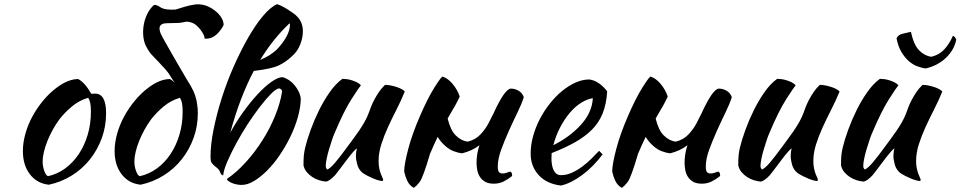

<svg xmlns="http://www.w3.org/2000/svg" viewBox="-20 -853 4617 923"><path d="M215 35Q158 29 124 -15Q90 -59 90 -127Q90 -167 102 -210Q114 -253 136 -293.5Q158 -334 188 -370Q218 -406 253 -432Q308 -473 356 -473Q388 -456 419 -402Q424 -402 428 -402.5Q432 -403 437 -403Q490 -403 490 -309Q490 -246 469.5 -189.5Q449 -133 412.5 -87Q376 -41 325.5 -9.5Q275 22 215 35ZM266 -280Q249 -257 234 -230Q219 -203 208 -175.5Q197 -148 191 -122.5Q185 -97 185 -77Q185 -53 193 -31Q201 -9 211 -6Q256 -16 293.5 -43.5Q331 -71 358.5 -112Q386 -153 401.5 -205Q417 -257 417 -316Q417 -342 414 -357Q411 -372 404 -383Q360 -370 325.5 -341Q291 -312 266 -280Z M707 -280Q690 -257 675 -230Q660 -203 649 -175.5Q638 -148 632 -122.5Q626 -97 626 -77Q626 -53 634 -31Q642 -9 652 -6Q697 -16 734.5 -43.5Q772 -71 799.5 -112Q827 -153 842.5 -205Q858 -257 858 -316Q858 -342 855 -357Q852 -372 845 -383Q801 -370 766.5 -341Q732 -312 707 -280ZM928 -349Q931 -332 931 -309Q931 -246 910.5 -189.5Q890 -133 853.5 -87Q817 -41 766.5 -9.5Q716 22 656 35Q599 29 565 -15Q531 -59 531 -127Q531 -167 543 -210Q555 -253 577 -293.5Q599 -334 629 -370Q659 -406 694 -432Q749 -473 797 -473Q809 -467 820 -455L804 -479Q792 -501 775.5 -519.5Q759 -538 743 -554.5Q727 -571 712 -587Q697 -603 687 -622Q673 -645 669.5 -673.5Q666 -702 670.5 -730.5Q675 -759 687.5 -785Q700 -811 720 -829Q731 -832 751.5 -818Q772 -804 824 -807Q843 -813 866 -820Q889 -827 914.5 -831Q940 -835 967 -827Q983 -822 999 -812Q1015 -802 1027.5 -789.5Q1040 -777 1047.5 -762.5Q1055 -748 1055 -733Q1051 -724 1043 -712.5Q1035 -701 1024 -690Q1013 -679 998 -672.5Q983 -666 963 -667Q965 -673 959.5 -684.5Q954 -696 945 -708.5Q936 -721 923.5 -731.5Q911 -742 896 -746Q884 -750 873.5 -748.5Q863 -747 853 -744.5Q843 -742 783.5 -741.5Q724 -741 761 -674.5Q798 -608 847 -524Q852 -516 853 -514Q875 -476 878 -471Q882 -464 886.5 -457.5Q891 -451 897 -440Q924 -393 928 -349Z M1309 -613Q1374 -682 1374 -735Q1374 -739 1372 -741Q1293 -667 1231 -565Q1259 -577 1276 -588Q1294 -600 1309 -613ZM1319 -538Q1285 -522 1200 -512Q1132 -383 1087 -215Q1115 -267 1150 -315.5Q1185 -364 1219.5 -401Q1254 -438 1285.5 -460Q1317 -482 1338 -482Q1354 -478 1369 -468Q1384 -458 1396 -443.5Q1408 -429 1416 -412.5Q1424 -396 1426 -378Q1425 -336 1411.5 -288.5Q1398 -241 1375.5 -195Q1353 -149 1324.5 -107Q1296 -65 1264.5 -33.5Q1233 -2 1201.5 17Q1170 36 1142 36Q1130 36 1117.5 33.5Q1105 31 1094.5 26.5Q1084 22 1077.5 17Q1071 12 1071 7Q1117 -24 1161 -72.5Q1205 -121 1241 -177.5Q1277 -234 1302 -295Q1327 -356 1336 -412Q1336 -424 1323 -428Q1309 -428 1284.5 -403.5Q1260 -379 1230.5 -341Q1201 -303 1170.5 -256Q1140 -209 1115 -162.5Q1090 -116 1072.5 -75.5Q1055 -35 1053 -10Q1043 -10 1036 -30Q1034 -35 1029 -40.5Q1024 -46 1013 -54Q1008 -58 1003 -63.5Q998 -69 996 -73Q992 -81 992 -99Q992 -158 1007 -232Q1022 -306 1046.5 -383Q1071 -460 1104 -534.5Q1137 -609 1172.5 -671Q1208 -733 1244 -776Q1280 -819 1312 -833Q1322 -830 1336 -823Q1350 -816 1364 -807Q1378 -798 1390.5 -789Q1403 -780 1409 -773Q1436 -745 1436 -703Q1436 -671 1423 -638.5Q1410 -606 1385 -584Q1354 -554 1319 -538Z M1723 -22Q1704 -38 1697.5 -62Q1691 -86 1691 -103Q1691 -124 1696 -139Q1692 -139 1678 -123Q1664 -107 1647.5 -85Q1631 -63 1615 -42Q1599 -21 1591 -11Q1578 3 1566.5 11Q1555 19 1548 20Q1532 19 1514.5 13.5Q1497 8 1481.5 -2Q1466 -12 1454.5 -26Q1443 -40 1439 -58Q1439 -86 1440.5 -104Q1442 -122 1447 -143Q1456 -181 1473.5 -229Q1491 -277 1514 -323.5Q1537 -370 1565.5 -410.5Q1594 -451 1626 -474Q1635 -474 1647 -472.5Q1659 -471 1671.5 -467Q1684 -463 1695.5 -457.5Q1707 -452 1715 -443Q1706 -433 1669.5 -376Q1633 -319 1588 -212Q1583 -201 1576 -180Q1569 -159 1562 -136Q1555 -113 1550.5 -91Q1546 -69 1546 -56Q1546 -48 1548.5 -44Q1551 -40 1553 -38Q1568 -44 1591 -71Q1614 -98 1655 -154Q1665 -168 1678.5 -186Q1692 -204 1706 -224.5Q1720 -245 1732.5 -267Q1745 -289 1753 -311Q1757 -323 1763.5 -339.5Q1770 -356 1779.5 -374Q1789 -392 1801.5 -410.5Q1814 -429 1831 -445Q1844 -445 1859 -442Q1874 -439 1887.5 -434.5Q1901 -430 1911 -424.5Q1921 -419 1926 -413Q1908 -369 1886 -326Q1864 -283 1845 -241.5Q1826 -200 1813 -159Q1800 -118 1800 -79Q1800 -58 1803.5 -42.5Q1807 -27 1811 -16.5Q1815 -6 1818.5 1Q1822 8 1822 13Q1822 14 1820 16Q1819 17 1818 17Q1811 17 1800 14Q1789 11 1775.5 5.5Q1762 0 1748.5 -7Q1735 -14 1723 -22Z M2352 -307Q2407 -427 2436 -427Q2456 -427 2473.5 -416.5Q2491 -406 2498 -386Q2489 -356 2468.5 -314Q2448 -272 2427 -225.5Q2406 -179 2389.5 -134Q2373 -89 2373 -53Q2373 -32 2379 -25.5Q2385 -19 2396 -19Q2408 -19 2418.5 -23.5Q2429 -28 2434 -28Q2440 -24 2441 -18Q2442 -12 2442 -7Q2422 9 2401 19.5Q2380 30 2354 30Q2330 30 2314.5 22Q2299 14 2289 0Q2279 -14 2275 -32Q2271 -50 2271 -71Q2271 -105 2280 -139Q2282 -147 2285 -155Q2250 -128 2202 -116Q2182 -118 2160 -126.5Q2138 -135 2119 -153Q2100 -169 2084 -195Q2065 -156 2047 -113Q2014 0 1997.5 21.5Q1981 43 1969 50Q1948 38 1938 16.5Q1928 -5 1923 -28Q1923 -47 1928.5 -76Q1934 -105 1943.5 -140.5Q1953 -176 1967 -215Q1981 -254 1998 -293Q2036 -381 2067.5 -431Q2099 -481 2107 -485Q2133 -477 2156 -449.5Q2179 -422 2190 -389Q2179 -362 2133 -285Q2133 -284 2132 -283Q2146 -226 2171 -202Q2197 -176 2228 -172Q2266 -181 2290.5 -207.5Q2315 -234 2329.5 -262.5Q2344 -291 2352 -307Z M2899 -414Q2895 -352 2877 -307.5Q2859 -263 2825.5 -229.5Q2792 -196 2744 -169Q2696 -142 2632 -117Q2632 -111 2631.5 -104.5Q2631 -98 2631 -91Q2631 -78 2633 -64Q2635 -50 2640 -38Q2645 -26 2654 -18.5Q2663 -11 2677 -11Q2704 -11 2730 -23Q2756 -35 2779.5 -52.5Q2803 -70 2823.5 -90.5Q2844 -111 2860 -128Q2870 -119 2877 -111Q2832 -51 2778.5 -11.5Q2725 28 2677 39Q2608 31 2569.5 -11.5Q2531 -54 2531 -114Q2531 -155 2542.5 -197.5Q2554 -240 2574.5 -279.5Q2595 -319 2622.5 -354Q2650 -389 2681.5 -415Q2713 -441 2746.5 -456Q2780 -471 2813 -471Q2859 -465 2899 -414ZM2830 -381Q2803 -377 2774 -359Q2745 -341 2719.5 -311Q2694 -281 2673 -241Q2652 -201 2640 -155Q2720 -195 2773 -253.5Q2826 -312 2830 -381Z M3352 -307Q3407 -427 3436 -427Q3456 -427 3473.5 -416.5Q3491 -406 3498 -386Q3489 -356 3468.5 -314Q3448 -272 3427 -225.5Q3406 -179 3389.5 -134Q3373 -89 3373 -53Q3373 -32 3379 -25.5Q3385 -19 3396 -19Q3408 -19 3418.5 -23.5Q3429 -28 3434 -28Q3440 -24 3441 -18Q3442 -12 3442 -7Q3422 9 3401 19.5Q3380 30 3354 30Q3330 30 3314.5 22Q3299 14 3289 0Q3279 -14 3275 -32Q3271 -50 3271 -71Q3271 -105 3280 -139Q3282 -147 3285 -155Q3250 -128 3202 -116Q3182 -118 3160 -126.5Q3138 -135 3119 -153Q3100 -169 3084 -195Q3065 -156 3047 -113Q3014 0 2997.5 21.5Q2981 43 2969 50Q2948 38 2938 16.5Q2928 -5 2923 -28Q2923 -47 2928.5 -76Q2934 -105 2943.5 -140.5Q2953 -176 2967 -215Q2981 -254 2998 -293Q3036 -381 3067.5 -431Q3099 -481 3107 -485Q3133 -477 3156 -449.5Q3179 -422 3190 -389Q3179 -362 3133 -285Q3133 -284 3132 -283Q3146 -226 3171 -202Q3197 -176 3228 -172Q3266 -181 3290.5 -207.5Q3315 -234 3329.5 -262.5Q3344 -291 3352 -307Z M3813 -22Q3794 -38 3787.5 -62Q3781 -86 3781 -103Q3781 -124 3786 -139Q3782 -139 3768 -123Q3754 -107 3737.5 -85Q3721 -63 3705 -42Q3689 -21 3681 -11Q3668 3 3656.5 11Q3645 19 3638 20Q3622 19 3604.5 13.5Q3587 8 3571.5 -2Q3556 -12 3544.5 -26Q3533 -40 3529 -58Q3529 -86 3530.5 -104Q3532 -122 3537 -143Q3546 -181 3563.5 -229Q3581 -277 3604 -323.5Q3627 -370 3655.5 -410.5Q3684 -451 3716 -474Q3725 -474 3737 -472.5Q3749 -471 3761.5 -467Q3774 -463 3785.5 -457.5Q3797 -452 3805 -443Q3796 -433 3759.5 -376Q3723 -319 3678 -212Q3673 -201 3666 -180Q3659 -159 3652 -136Q3645 -113 3640.5 -91Q3636 -69 3636 -56Q3636 -48 3638.5 -44Q3641 -40 3643 -38Q3658 -44 3681 -71Q3704 -98 3745 -154Q3755 -168 3768.5 -186Q3782 -204 3796 -224.5Q3810 -245 3822.5 -267Q3835 -289 3843 -311Q3847 -323 3853.5 -339.5Q3860 -356 3869.5 -374Q3879 -392 3891.5 -410.5Q3904 -429 3921 -445Q3934 -445 3949 -442Q3964 -439 3977.5 -434.5Q3991 -430 4001 -424.5Q4011 -419 4016 -413Q3998 -369 3976 -326Q3954 -283 3935 -241.5Q3916 -200 3903 -159Q3890 -118 3890 -79Q3890 -58 3893.5 -42.5Q3897 -27 3901 -16.5Q3905 -6 3908.5 1Q3912 8 3912 13Q3912 14 3910 16Q3909 17 3908 17Q3901 17 3890 14Q3879 11 3865.5 5.5Q3852 0 3838.5 -7Q3825 -14 3813 -22Z M4307 -22Q4288 -38 4281.5 -62Q4275 -86 4275 -103Q4275 -124 4280 -139Q4276 -139 4262 -123Q4248 -107 4231.5 -85Q4215 -63 4199 -42Q4183 -21 4175 -11Q4162 3 4150.5 11Q4139 19 4132 20Q4116 19 4098.5 13.5Q4081 8 4065.5 -2Q4050 -12 4038.5 -26Q4027 -40 4023 -58Q4023 -86 4024.5 -104Q4026 -122 4031 -143Q4040 -181 4057.5 -229Q4075 -277 4098 -323.5Q4121 -370 4149.5 -410.5Q4178 -451 4210 -474Q4219 -474 4231 -472.5Q4243 -471 4255.5 -467Q4268 -463 4279.5 -457.5Q4291 -452 4299 -443Q4290 -433 4253.5 -376Q4217 -319 4172 -212Q4167 -201 4160 -180Q4153 -159 4146 -136Q4139 -113 4134.5 -91Q4130 -69 4130 -56Q4130 -48 4132.5 -44Q4135 -40 4137 -38Q4152 -44 4175 -71Q4198 -98 4239 -154Q4249 -168 4262.5 -186Q4276 -204 4290 -224.5Q4304 -245 4316.5 -267Q4329 -289 4337 -311Q4341 -323 4347.5 -339.5Q4354 -356 4363.5 -374Q4373 -392 4385.5 -410.5Q4398 -429 4415 -445Q4428 -445 4443 -442Q4458 -439 4471.5 -434.5Q4485 -430 4495 -424.5Q4505 -419 4510 -413Q4492 -369 4470 -326Q4448 -283 4429 -241.5Q4410 -200 4397 -159Q4384 -118 4384 -79Q4384 -58 4387.5 -42.5Q4391 -27 4395 -16.5Q4399 -6 4402.5 1Q4406 8 4406 13Q4406 14 4404 16Q4403 17 4402 17Q4395 17 4384 14Q4373 11 4359.5 5.5Q4346 0 4332.5 -7Q4319 -14 4307 -22ZM4431 -524Q4411 -526 4389 -534.5Q4367 -543 4347.5 -560.5Q4328 -578 4312.5 -604.5Q4297 -631 4290 -669Q4298 -686 4319.5 -691Q4341 -696 4359 -700Q4373 -636 4399.5 -610Q4426 -584 4457 -580Q4495 -589 4519.5 -615.5Q4544 -642 4561 -681Q4571 -678 4577 -662Q4567 -613 4528 -575.5Q4489 -538 4431 -524Z"/></svg>

Font: Sweet Mavka Script
Style: Regular
Weight: 500
Designer: Pablo Impallari/Anastassiya Vishnevskaya
Foundry: Pablo Impallari/ Anastassiya Vishnevskaya
Version: Version 2.0/www.impallari.com/   behance.net/sweetcherry